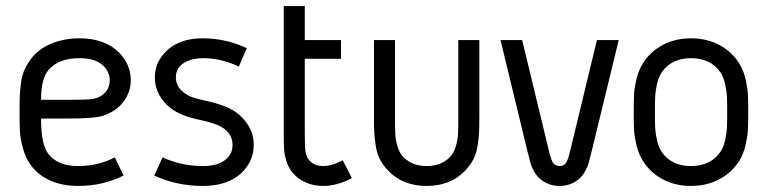

<svg xmlns="http://www.w3.org/2000/svg" viewBox="-20 -611 2547 637"><path d="M139.2 -102.1Q170.4 -60.1 238.8 -60.1Q306.2 -60.1 360.8 -88.9L390.1 -28.8Q322.3 5.9 238.8 5.9Q187.5 5.9 147.5 -11.7Q107.4 -29.3 83 -62Q64.9 -86.4 56.2 -118.7Q47.4 -150.9 46.1 -173.3Q44.9 -195.8 44.9 -238.8Q44.9 -275.9 45.7 -293.5Q46.4 -311 49.6 -335.2Q52.7 -359.4 60.3 -377.2Q67.9 -395 81.1 -413.1Q105 -446.8 147.9 -465.3Q190.9 -483.9 244.1 -483.9Q317.4 -483.9 363.8 -446.8Q412.6 -405.8 414.1 -346.2Q414.1 -314.9 400.1 -289.6Q386.2 -264.2 363.8 -248Q335 -227.5 303 -222.7Q271 -217.8 208 -217.8H116.2Q116.2 -132.8 139.2 -102.1ZM344.2 -346.2Q342.8 -377 317.9 -397Q292.5 -418 244.1 -418Q174.3 -418 141.1 -378.9Q116.2 -350.1 116.2 -279.8H208Q262.2 -279.8 283.7 -282.2Q305.2 -284.7 319.8 -295.9Q344.2 -314 344.2 -346.2Z M798.8 -451.2 772.5 -390.1Q713.9 -418 652.8 -418Q617.7 -418 592.8 -403.8Q563.5 -387.2 563.5 -354Q563.5 -324.7 588.4 -305.2Q602.1 -293.9 618.4 -288.3Q634.8 -282.7 665.5 -275.9Q730.5 -261.7 762.7 -238.8Q788.6 -220.2 805.2 -192.4Q821.8 -164.6 821.8 -129.9Q821.8 -97.7 806.9 -70.6Q792 -43.5 767.6 -25.9Q723.1 5.9 652.8 5.9Q565.4 5.9 491.7 -28.8L519.5 -88.9Q581.5 -60.1 652.8 -60.1Q700.2 -60.1 725.6 -79.1Q751.5 -98.1 751.5 -129.9Q751.5 -163.1 723.6 -184.1Q700.7 -201.2 644.5 -212.9Q579.1 -226.6 546.4 -252Q522.5 -270 508.1 -296.6Q493.7 -323.2 493.7 -354Q493.7 -386.2 509 -412.4Q524.4 -438.5 547.9 -455.1Q589.4 -483.9 652.8 -483.9Q729 -483.9 798.8 -451.2Z M991.2 -169.9Q991.2 -125 993.4 -108.9Q995.6 -92.8 1005.4 -80.1Q1021.5 -60.1 1052.2 -60.1Q1081.5 -60.1 1117.2 -79.1L1147.5 -20Q1098.1 5.9 1052.2 5.9Q1020 5.9 992.9 -6.3Q965.8 -18.6 949.2 -40Q936 -56.6 929.7 -78.4Q923.3 -100.1 922.4 -116.9Q921.4 -133.8 921.4 -169.9V-590.8H991.2V-478H1111.3V-416H991.2Z M1220.7 -478H1290.5V-222.2Q1290.5 -183.1 1291.5 -164.6Q1292.5 -146 1299.1 -124.3Q1305.7 -102.5 1319.3 -88.9Q1348.1 -60.1 1395.5 -60.1Q1442.9 -60.1 1471.7 -88.9Q1485.4 -102.5 1491.9 -124.3Q1498.5 -146 1499.5 -164.6Q1500.5 -183.1 1500.5 -222.2V-478H1570.3V-222.2Q1570.3 -188 1569.3 -170.4Q1568.4 -152.8 1564.5 -127.2Q1560.5 -101.6 1550.3 -82Q1540 -62.5 1523.4 -44.9Q1474.6 5.9 1395.5 5.9Q1316.4 5.9 1267.6 -44.9Q1251 -62.5 1240.7 -82Q1230.5 -101.6 1226.6 -127.2Q1222.7 -152.8 1221.7 -170.4Q1220.7 -188 1220.7 -222.2Z M1712.4 -478 1799.3 -118.2Q1808.6 -78.1 1815.4 -69.8Q1823.7 -60.1 1836.4 -60.1Q1849.1 -60.1 1857.4 -69.8Q1864.3 -78.1 1873.5 -118.2L1960.4 -478H2032.7L1943.4 -110.8Q1935.5 -79.6 1932.6 -69.1Q1929.7 -58.6 1921.1 -42.7Q1912.6 -26.9 1899.4 -16.1Q1872.6 5.9 1836.4 5.9Q1800.3 5.9 1773.4 -16.1Q1760.3 -26.9 1751.7 -42.7Q1743.2 -58.6 1740.2 -69.1Q1737.3 -79.6 1729.5 -110.8L1640.6 -478ZM2032.7 -478Z M2272.5 -418Q2207 -418 2174.8 -370.1Q2164.6 -354.5 2159.4 -330.8Q2154.3 -307.1 2153.6 -289.8Q2152.8 -272.5 2152.8 -238.8Q2152.8 -205.6 2153.6 -188Q2154.3 -170.4 2159.4 -147Q2164.6 -123.5 2174.8 -107.9Q2207 -60.1 2272.5 -60.1Q2338.4 -60.1 2370.6 -107.9Q2380.9 -123.5 2386 -147Q2391.1 -170.4 2391.8 -188Q2392.6 -205.6 2392.6 -238.8Q2392.6 -272.5 2391.8 -289.8Q2391.1 -307.1 2386 -330.8Q2380.9 -354.5 2370.6 -370.1Q2338.4 -418 2272.5 -418ZM2433.6 -398.9Q2447.3 -376.5 2453.9 -346.9Q2460.4 -317.4 2461.4 -297.1Q2462.4 -276.9 2462.4 -238.8Q2462.4 -201.2 2461.4 -180.9Q2460.4 -160.6 2453.9 -131.1Q2447.3 -101.6 2433.6 -79.1Q2409.2 -39.1 2367.2 -16.6Q2325.2 5.9 2272.5 5.9Q2219.7 5.9 2178 -16.6Q2136.2 -39.1 2111.8 -79.1Q2098.1 -101.6 2091.3 -130.9Q2084.5 -160.2 2083.5 -180.9Q2082.5 -201.7 2082.5 -238.8Q2082.5 -275.9 2083.5 -296.9Q2084.5 -317.9 2091.3 -347.2Q2098.1 -376.5 2111.8 -398.9Q2136.2 -439 2178 -461.4Q2219.7 -483.9 2272.5 -483.9Q2325.2 -483.9 2367.2 -461.4Q2409.2 -439 2433.6 -398.9Z"/></svg>

Font: Gidolinya
Style: Regular
Weight: 400
Version: Version 1.0.3